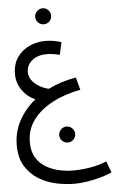

<svg xmlns="http://www.w3.org/2000/svg" viewBox="-68 -746 714 1184"><g transform="rotate(-5 288.5 -153.5)"><path d="M342.8 394Q289.1 394 231 381.6Q172.9 369.1 123 338.6Q73.2 308.1 41.5 256.6Q9.8 205.1 9.8 127Q9.8 45.9 46.9 -23.4Q84 -92.8 148.9 -146Q99.1 -167 68.1 -211.9Q37.1 -256.8 37.1 -310.1Q37.1 -373 66.7 -415Q96.2 -457 142.6 -478Q189 -499 241.2 -499Q289.1 -499 339.8 -482.9L323.2 -405.8Q280.8 -417 241.2 -417Q186 -417 151.6 -388.4Q117.2 -359.9 117.2 -315.9Q117.2 -286.1 136.5 -262.5Q155.8 -238.8 183.8 -223.4Q211.9 -208 237.8 -203.1Q315.9 -242.2 409.2 -257.8L430.2 -180.2Q333 -162.1 256.6 -122.1Q180.2 -82 136 -22.5Q91.8 37.1 91.8 115.2Q91.8 173.8 116 212.4Q140.1 251 178.5 272.5Q216.8 293.9 260.5 303Q304.2 312 342.8 312Q396 312 450.9 302.5Q505.9 293 550.8 273.9L577.1 344.2Q553.2 356 513.7 367.4Q474.1 378.9 429 386.5Q383.8 394 342.8 394ZM242.2 -602.1Q221.2 -602.1 206.5 -616.7Q191.9 -631.3 191.9 -651.4Q191.9 -670.9 206.5 -686Q221.2 -701.2 242.2 -701.2Q262.2 -701.2 276.6 -686Q291 -670.9 291 -651.4Q291 -631.3 276.6 -616.7Q262.2 -602.1 242.2 -602.1ZM326.2 137.2Q305.2 137.2 290.5 122.6Q275.9 107.9 275.9 87.9Q275.9 68.4 290.5 53.2Q305.2 38.1 326.2 38.1Q346.2 38.1 360.6 53.2Q375 68.4 375 87.9Q375 107.9 360.6 122.6Q346.2 137.2 326.2 137.2Z"/></g></svg>

Font: Kurinto Seri
Style: Regular
Weight: 400
Designer: Kurinto was developed by Clint Goss from a range of fonts that are compatible with the SIL Open Font License Version 1.1
Foundry: Clinton F. Goss
Version: Version 2.196; July 25, 2020